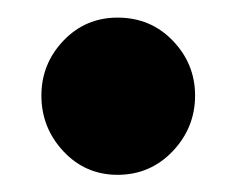

<svg xmlns="http://www.w3.org/2000/svg" viewBox="-20 -189 268 218"><path d="M113.5 9.5Q77 9.5 52 -17.2Q27 -44 27 -80.5Q27 -116.5 52 -142.8Q77 -169 113.5 -169Q151 -169 176.2 -142.8Q201.5 -116.5 201.5 -80.5Q201.5 -44 176 -17.2Q150.5 9.5 113.5 9.5Z"/></svg>

Font: Fraunces 144pt
Style: Bold
Weight: 700
Version: Version 1.000;[b76b70a41]